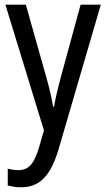

<svg xmlns="http://www.w3.org/2000/svg" viewBox="-20 -557 452 817"><path d="M3 -537 167 -2 147 67C126 138 104 167 58 167C43 167 26 164 13 161V232C31 237 49 240 70 240C152 240 197 186 229 79L409 -537H323L240 -233C227 -185 216 -139 210 -103H206C199 -146 188 -190 176 -232L90 -537Z"/></svg>

Font: Noto Sans Gurmukhi UI Condensed
Style: Regular
Weight: 400
Width: 3
Designer: Jelle Bosma - Monotype Design Team
Foundry: Monotype Imaging Inc.
Version: Version 2.004